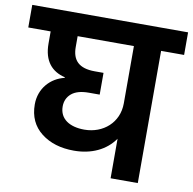

<svg xmlns="http://www.w3.org/2000/svg" viewBox="-103 -822 909 904"><g transform="rotate(10 351.5 -370.0)"><path d="M-21 -632H86V-574C86 -490 126 -446 189 -431V-428C124 -413 72 -358 72 -281C72 -223 93 -178 134 -146C175 -114 227 -98 291 -98C374 -98 443 -130 484 -189V0H614V-632H724V-740H-21ZM231 -356C249 -371 276 -379 313 -379H365V-483H323C247 -483 215 -517 215 -580V-632H484V-358C484 -266 412 -204 322 -204C251 -204 203 -235 203 -294C203 -319 212 -340 231 -356Z"/></g></svg>

Font: Poppins SemiBold
Style: Regular
Weight: 600
Designer: Ninad Kale (Devanagari), Jonny Pinhorn (Latin)
Foundry: Indian Type Foundry
Version: 4.004